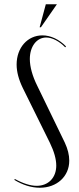

<svg xmlns="http://www.w3.org/2000/svg" viewBox="-20 -873 372 901"><path d="M172 -745 247 -853H195L166 -745ZM244 -96C244 -39 207 -1 152 -1C123 -1 88 -12 50 -33L47 -29C86 -5 127 8 167 8C247 8 305 -45 305 -119C305 -146 298 -174 284 -204L155 -470C132 -516 120 -560 120 -596C120 -655 152 -697 197 -697C225 -697 259 -679 286 -651L290 -655C258 -688 218 -707 179 -707C109 -707 58 -649 58 -570C58 -536 68 -499 87 -460L214 -203C234 -162 244 -126 244 -96Z"/></svg>

Font: Moniqa Display
Style: Regular
Weight: 400
Designer: Rajesh Rajput
Foundry: Rajesh Rajput
Version: Version 1.000